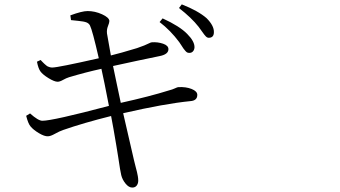

<svg xmlns="http://www.w3.org/2000/svg" viewBox="-20 -804 1540 870"><path d="M703.1 -704.1 716.8 -720.7Q793.9 -685.5 828.1 -650.4Q862.3 -616.2 861.3 -588.9Q860.4 -577.1 853.5 -570.3Q846.7 -563.5 835.9 -564.5Q831.1 -564.5 827.1 -566.9Q823.2 -569.3 818.4 -575.2Q813.5 -581.1 811 -584.5Q808.6 -587.9 801.8 -598.6Q794.9 -609.4 792 -613.3Q752.9 -666 703.1 -704.1ZM301.8 -712.9 298.8 -734.4Q351.6 -753.9 377 -753.9Q410.2 -753.9 442.4 -739.3Q474.6 -724.6 475.6 -709Q475.6 -701.2 469.2 -685.5Q462.9 -669.9 464.8 -652.3Q466.8 -637.7 482.4 -552.7Q523.4 -562.5 600.6 -585.9Q618.2 -591.8 633.8 -598.1Q649.4 -604.5 656.7 -608.4Q664.1 -612.3 668 -612.3Q694.3 -614.3 718.8 -606Q743.2 -597.7 743.2 -581.1Q743.2 -557.6 703.1 -549.8Q611.3 -531.2 492.2 -504.9Q497.1 -479.5 509.3 -422.9Q521.5 -366.2 527.3 -337.9Q659.2 -367.2 746.1 -394.5Q761.7 -398.4 772.9 -403.8Q784.2 -409.2 788.1 -409.2Q822.3 -411.1 848.1 -400.9Q874 -390.6 874 -374Q874 -347.7 841.8 -345.7Q724.6 -334 538.1 -291Q584 -91.8 586.9 -79.1Q589.8 -66.4 594.2 -49.8Q598.6 -33.2 600.6 -24.9Q602.5 -16.6 604.5 -5.9Q606.4 4.9 606.4 14.6Q606.4 27.3 599.6 36.6Q592.8 45.9 579.1 45.9Q563.5 45.9 548.8 27.8Q534.2 9.8 529.3 -10.7Q527.3 -17.6 523.9 -38.6Q520.5 -59.6 515.6 -92.3Q510.7 -125 506.8 -146.5Q493.2 -228.5 483.4 -278.3Q358.4 -247.1 265.6 -214.8Q249 -209 229 -197.8Q209 -186.5 197.3 -186.5Q181.6 -185.5 156.2 -200.7Q130.9 -215.8 118.2 -231.4Q107.4 -244.1 98.6 -279.3L116.2 -290Q153.3 -256.8 171.9 -256.8Q218.8 -256.8 473.6 -324.2Q451.2 -440.4 439.5 -492.2Q368.2 -476.6 293 -454.1Q280.3 -450.2 265.6 -441.9Q251 -433.6 241.2 -433.6Q226.6 -433.6 200.2 -449.7Q173.8 -465.8 163.1 -480.5Q153.3 -494.1 147.5 -524.4L164.1 -532.2Q166 -530.3 171.4 -524.4Q176.8 -518.6 179.7 -516.1Q182.6 -513.7 187.5 -509.3Q192.4 -504.9 196.3 -502.9Q200.2 -501 205.6 -499.5Q210.9 -498 216.8 -498Q242.2 -498 427.7 -540Q398.4 -668 387.7 -688.5Q382.8 -698.2 371.6 -702.6Q360.4 -707 334 -709.5Q307.6 -711.9 301.8 -712.9ZM791 -767.6 803.7 -784.2Q877.9 -754.9 916 -721.7Q950.2 -687.5 949.2 -658.2Q949.2 -632.8 925.8 -632.8Q918.9 -632.8 912.6 -639.2Q906.2 -645.5 896.5 -659.7Q886.7 -673.8 879.9 -682.6Q847.7 -723.6 791 -767.6Z"/></svg>

Font: Bpmf Zihi Serif Regular
Style: Regular
Weight: 400
Foundry: But Ko
Version: Version 1.320